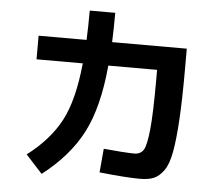

<svg xmlns="http://www.w3.org/2000/svg" viewBox="-57 -864 1113 973"><g transform="rotate(5 500.0 -377.0)"><path d="M360.4 -799.8H490.2Q490.2 -719.7 487.3 -650.4H867.2V-546.9Q867.2 -392.6 861.3 -292Q855.5 -191.4 843.8 -126Q832 -60.5 809.1 -28.3Q786.1 3.9 758.8 15.6Q731.4 27.3 686.5 27.3Q620.1 27.3 481.4 12.7L492.2 -108.4Q594.7 -98.6 647.5 -97.7Q679.7 -97.7 694.8 -121.1Q710 -144.5 718.3 -227.1Q726.6 -309.6 726.6 -482.4V-530.3H478.5Q459 -316.4 392.1 -187.5Q325.2 -58.6 189.5 45.9L105.5 -45.9Q219.7 -132.8 274.9 -237.8Q330.1 -342.8 348.6 -530.3H113.3V-650.4H357.4Q360.4 -718.8 360.4 -799.8Z"/></g></svg>

Font: Mgen+ 1c bold
Style: Bold
Weight: 700
Designer: [Source Han Sans]
Ryoko NISHIZUKA  (kana & ideographs); Paul D. Hunt (Latin, Greek & Cyrillic); Wenlong ZHANG  (bopomofo
Version: Version 1.059.20150602